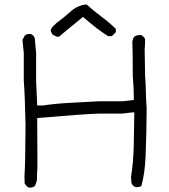

<svg xmlns="http://www.w3.org/2000/svg" viewBox="-20 -856 768 872"><path d="M239 -689 218 -699 210 -716Q212 -728 220.5 -736Q229 -744 237 -752Q269 -775 300.5 -803.5Q332 -832 373 -836Q405 -807 440 -781Q475 -755 506 -725V-710Q492 -694 487 -692H471Q425 -720 357 -779Q269 -708 249 -690ZM120 -4H111Q102 -7 92 -23L91 -58Q95 -94 96 -290Q93 -429 88 -489V-615L82 -675L93 -695Q99 -700 105.5 -701Q112 -702 119 -702Q133 -697 138 -682L144 -615V-489L149 -377H175Q236 -386 300 -389Q364 -392 428 -396H535L588 -402Q588 -456 583 -510Q583 -629 581 -667Q583 -673 583.5 -676.5Q584 -680 585 -681Q590 -697 619 -697Q624 -696 630.5 -690Q637 -684 639 -678Q639 -654 637 -631L639 -510Q642 -476 642.5 -439Q643 -402 646 -365Q646 -265 641 -143Q638 -69 622 -11Q613 -6 597 -6Q581 -11 577 -26L575 -52Q586 -120 587.5 -198Q589 -276 590 -346Q581 -346 535 -340H428Q360 -338 149 -320L150 -94Q148 -75 148 -49Q148 -27 137 -10Q131 -6 127 -5.5Q123 -5 120 -4Z"/></svg>

Font: Yozai
Style: Regular
Weight: 400
Designer: LXGW / Y.OzVox
Foundry: LXGW / Y.OzVox
Version: Version 0.861;October 22, 2024